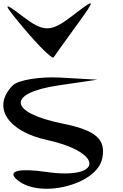

<svg xmlns="http://www.w3.org/2000/svg" viewBox="-26 -1135 757 1183"><path d="M53 -609C-78 -478 18 -326 265 -272C617 -195 609 -24 256 -76C97 -99 23 -83 71 -35C201 95 570 9 604 -159C628 -277 565 -332 362 -373C27 -441 13 -561 335 -609L574 -644L344 -657C220 -664 86 -642 53 -609ZM110 -1037C-14 -1132 -10 -1116 124 -957C213 -851 297 -769 304 -781C311 -793 376 -882 446 -979C568 -1147 566 -1150 419 -1037C287 -935 242 -935 110 -1037Z"/></svg>

Font: Venom Sans
Style: Regular
Weight: 400
Version: Version 1.001